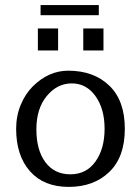

<svg xmlns="http://www.w3.org/2000/svg" viewBox="-20 -730 556 760"><path d="M43.9 0ZM140.6 -710H371.1V-669.9H140.6ZM43.9 0ZM389.6 -530.3ZM309.6 -617.2H389.6V-530.3H309.6ZM129.9 -617.2H210V-530.3H129.9ZM357.9 -90.6Q394 -141.1 394 -220.2Q394 -299.3 357.9 -349.6Q321.8 -399.9 264.2 -399.9Q206.5 -399.9 165.3 -350.1Q124 -300.3 124 -218Q124 -135.7 159.7 -87.9Q195.3 -40 258.5 -40Q321.8 -40 357.9 -90.6ZM43.9 -220.2Q43.9 -271 62 -314.9Q80.1 -358.4 109.4 -387.7Q172.4 -450.2 250 -450.2Q351.1 -450.2 412.6 -391.1Q474.1 -332 474.1 -220.2Q474.1 -108.4 412.6 -49.3Q351.1 9.8 252.2 9.8Q153.3 9.8 98.6 -52.2Q43.9 -114.3 43.9 -220.2Z"/></svg>

Font: Pfennig
Style: Medium
Weight: 500
Version: Version 20120410 ; ttfautohint (v0.8)